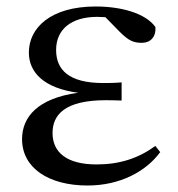

<svg xmlns="http://www.w3.org/2000/svg" viewBox="-20 -557 549 592"><path d="M250 15C350 15 430 -28 474 -88L459 -107C407 -69 349 -50 278 -50C186 -50 142 -87 142 -147C142 -203 180 -248 306 -248C317 -248 328 -248 355 -247V-303C331 -301 315 -301 298 -301C192 -301 153 -342 153 -403C153 -465 198 -505 280 -505L305 -504L349 -459C378 -430 393 -425 418 -425C444 -425 462 -444 459 -474C428 -517 352 -537 275 -537C136 -537 69 -471 69 -395C69 -334 115 -285 221 -271C96 -254 48 -196 48 -128C48 -39 130 15 250 15Z"/></svg>

Font: Noto Serif JP Medium
Style: Regular
Weight: 500
Designer: Ryoko NISHIZUKA 西塚涼子 (kana & ideographs); Frank Grießhammer (Latin, Greek & Cyrillic); Wenlong ZHANG 张文龙 (bopomofo); San
Foundry: Adobe
Version: Version 2.001;hotconv 1.1.0;makeotfexe 2.6.0